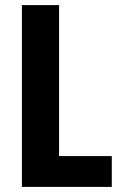

<svg xmlns="http://www.w3.org/2000/svg" viewBox="-20 -734 479 754"><path d="M66 0V-714H212V-121H419V0Z"/></svg>

Font: Noto Sans Display Condensed
Style: Bold
Weight: 700
Width: 3
Designer: Monotype Design Team
Foundry: Monotype Imaging Inc.
Version: Version 2.003